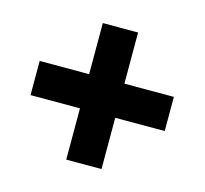

<svg xmlns="http://www.w3.org/2000/svg" viewBox="-77 -656 695 652"><g transform="rotate(15 270.0 -330.0)"><path d="M34.2 -270V-390.1H208V-569.8H332V-390.1H505.9V-270H332V-89.8H208V-270Z"/></g></svg>

Font: Source Sans Pro Black
Style: Regular
Weight: 900
Designer: Paul D. Hunt
Foundry: Adobe Systems Incorporated
Version: Version 2.020;PS 2.0;hotconv 1.0.86;makeotf.lib2.5.63406